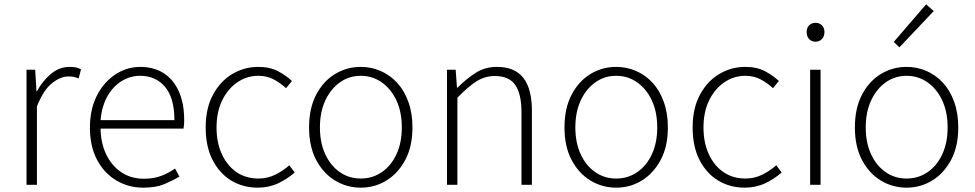

<svg xmlns="http://www.w3.org/2000/svg" viewBox="-20 -851 4489 884"><path d="M102 0V-530H142L148 -431H150Q177 -480 215.5 -511.5Q254 -543 300 -543Q315 -543 327.5 -541Q340 -539 353 -532L342 -490Q329 -495 319.5 -497Q310 -499 294 -499Q259 -499 219.5 -468Q180 -437 150 -361V0Z M639 13Q572 13 516 -20Q460 -53 427 -115Q394 -177 394 -264Q394 -329 413 -380.5Q432 -432 465 -468.5Q498 -505 539 -524Q580 -543 625 -543Q688 -543 733 -514.5Q778 -486 803 -431Q828 -376 828 -298Q828 -289 827.5 -279.5Q827 -270 825 -259H443Q444 -192 469 -140Q494 -88 538.5 -58Q583 -28 643 -28Q687 -28 721.5 -41Q756 -54 786 -75L806 -38Q774 -19 736 -3Q698 13 639 13ZM443 -298H783Q783 -400 740 -451Q697 -502 625 -502Q580 -502 540.5 -478Q501 -454 475 -408.5Q449 -363 443 -298Z M1167 13Q1099 13 1045 -19.5Q991 -52 959 -114Q927 -176 927 -264Q927 -353 961 -415.5Q995 -478 1050 -510.5Q1105 -543 1169 -543Q1223 -543 1260.5 -523Q1298 -503 1324 -478L1297 -445Q1271 -469 1240 -485.5Q1209 -502 1170 -502Q1116 -502 1072 -471.5Q1028 -441 1002.5 -388Q977 -335 977 -264Q977 -194 1001.5 -141Q1026 -88 1069 -58.5Q1112 -29 1170 -29Q1212 -29 1248 -47Q1284 -65 1312 -90L1337 -57Q1303 -27 1260.5 -7Q1218 13 1167 13Z M1641 13Q1577 13 1523 -19.5Q1469 -52 1436 -114Q1403 -176 1403 -264Q1403 -353 1436 -415.5Q1469 -478 1523 -510.5Q1577 -543 1641 -543Q1689 -543 1732 -524.5Q1775 -506 1808 -470.5Q1841 -435 1860 -382.5Q1879 -330 1879 -264Q1879 -176 1845.5 -114Q1812 -52 1758.5 -19.5Q1705 13 1641 13ZM1641 -29Q1695 -29 1738 -58.5Q1781 -88 1805.5 -141Q1830 -194 1830 -264Q1830 -335 1805.5 -388Q1781 -441 1738 -471.5Q1695 -502 1641 -502Q1587 -502 1544.5 -471.5Q1502 -441 1477.5 -388Q1453 -335 1453 -264Q1453 -194 1477.5 -141Q1502 -88 1544.5 -58.5Q1587 -29 1641 -29Z M2038 0V-530H2078L2084 -447H2086Q2127 -488 2170 -515.5Q2213 -543 2268 -543Q2350 -543 2389.5 -492.5Q2429 -442 2429 -340V0H2381V-334Q2381 -418 2352.5 -459.5Q2324 -501 2259 -501Q2212 -501 2173 -476Q2134 -451 2086 -401V0Z M2817 13Q2753 13 2699 -19.5Q2645 -52 2612 -114Q2579 -176 2579 -264Q2579 -353 2612 -415.5Q2645 -478 2699 -510.5Q2753 -543 2817 -543Q2865 -543 2908 -524.5Q2951 -506 2984 -470.5Q3017 -435 3036 -382.5Q3055 -330 3055 -264Q3055 -176 3021.5 -114Q2988 -52 2934.5 -19.5Q2881 13 2817 13ZM2817 -29Q2871 -29 2914 -58.5Q2957 -88 2981.5 -141Q3006 -194 3006 -264Q3006 -335 2981.5 -388Q2957 -441 2914 -471.5Q2871 -502 2817 -502Q2763 -502 2720.5 -471.5Q2678 -441 2653.5 -388Q2629 -335 2629 -264Q2629 -194 2653.5 -141Q2678 -88 2720.5 -58.5Q2763 -29 2817 -29Z M3409 13Q3341 13 3287 -19.5Q3233 -52 3201 -114Q3169 -176 3169 -264Q3169 -353 3203 -415.5Q3237 -478 3292 -510.5Q3347 -543 3411 -543Q3465 -543 3502.5 -523Q3540 -503 3566 -478L3539 -445Q3513 -469 3482 -485.5Q3451 -502 3412 -502Q3358 -502 3314 -471.5Q3270 -441 3244.5 -388Q3219 -335 3219 -264Q3219 -194 3243.5 -141Q3268 -88 3311 -58.5Q3354 -29 3412 -29Q3454 -29 3490 -47Q3526 -65 3554 -90L3579 -57Q3545 -27 3502.5 -7Q3460 13 3409 13Z M3710 0V-530H3758V0ZM3735 -659Q3717 -659 3705.5 -671Q3694 -683 3694 -704Q3694 -723 3705.5 -734.5Q3717 -746 3735 -746Q3752 -746 3764 -734.5Q3776 -723 3776 -704Q3776 -683 3764 -671Q3752 -659 3735 -659Z M4154 13Q4090 13 4036 -19.5Q3982 -52 3949 -114Q3916 -176 3916 -264Q3916 -353 3949 -415.5Q3982 -478 4036 -510.5Q4090 -543 4154 -543Q4202 -543 4245 -524.5Q4288 -506 4321 -470.5Q4354 -435 4373 -382.5Q4392 -330 4392 -264Q4392 -176 4358.5 -114Q4325 -52 4271.5 -19.5Q4218 13 4154 13ZM4154 -29Q4208 -29 4251 -58.5Q4294 -88 4318.5 -141Q4343 -194 4343 -264Q4343 -335 4318.5 -388Q4294 -441 4251 -471.5Q4208 -502 4154 -502Q4100 -502 4057.5 -471.5Q4015 -441 3990.5 -388Q3966 -335 3966 -264Q3966 -194 3990.5 -141Q4015 -88 4057.5 -58.5Q4100 -29 4154 -29ZM4121 -633 4095 -658 4244 -831 4279 -800Z"/></svg>

Font: Noto Sans SC Thin ExtraLight
Style: Regular
Weight: 250
Version: Version 2.004-H2;hotconv 1.0.118;makeotfexe 2.5.65603